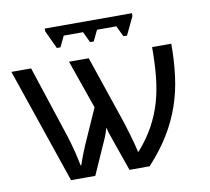

<svg xmlns="http://www.w3.org/2000/svg" viewBox="-78 -793 961 880"><g transform="rotate(-10 402.0 -352.5)"><path d="M590.8 -705.1V-691.9L550.8 -607.9H534.2L509.8 -658.2H419.9L396 -607.9H378.9L355 -658.2H265.1L241.2 -607.9H224.1L185.1 -691.9V-705.1ZM183.1 0 0 -536.1H91.8L201.2 -203.1Q214.8 -160.6 224.1 -122.3Q233.4 -84 237.8 -59.1H241.2Q244.6 -69.8 249.8 -84Q254.9 -98.1 261.2 -114Q267.6 -129.9 274.7 -146.7Q281.7 -163.6 289.1 -179.2L347.2 -310.1L268.1 -536.1H359.9L458 -247.1Q463.9 -231 471.4 -206.8Q479 -182.6 486.3 -157.5Q493.7 -132.3 499.5 -109.9Q505.4 -87.4 507.8 -75.2H511.2Q555.2 -125.5 583 -176.3Q610.8 -227.1 626.7 -282.2Q642.6 -337.4 648.7 -399.7Q654.8 -461.9 654.8 -536.1H744.1Q744.1 -456.5 735.1 -386Q726.1 -315.4 703.6 -250.2Q681.2 -185.1 643.6 -123.5Q606 -62 548.8 0H455.1L397 -166Q391.1 -181.6 387.9 -194.6Q384.8 -207.5 384.8 -209Q384.3 -208.5 382.8 -203.9Q381.3 -199.2 379.2 -192.6Q377 -186 374.5 -179Q372.1 -171.9 370.1 -167L295.9 0Z"/></g></svg>

Font: Droid Sans
Style: Regular
Weight: 400
Foundry: Ascender Corporation
Version: Version 1.00 build 114